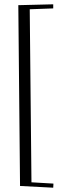

<svg xmlns="http://www.w3.org/2000/svg" viewBox="-20 -733 328 891"><path d="M126 113 118 -690 227 -694V-713L65 -709L73 130L227 138L228 119Z"/></svg>

Font: Clicker Script
Style: Regular
Weight: 400
Designer: Astigmatic (AOETI)
Foundry: Astigmatic (AOETI)
Version: Version 1.000